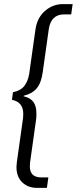

<svg xmlns="http://www.w3.org/2000/svg" viewBox="-20 -822 404 933"><path d="M60 -11Q60 -19 62 -35L92 -248Q93 -255 93 -269Q93 -326 38 -337L43 -374Q80 -381 98 -404Q116 -427 122 -464L152 -677Q160 -735 198 -768.5Q236 -802 285 -802H333L326 -752H291Q228 -752 217 -680L188 -474Q181 -420 159 -393.5Q137 -367 96 -357L95 -354Q127 -347 142 -327Q157 -307 157 -270Q157 -250 155 -238L126 -32Q125 -26 125 -14Q125 40 180 40H215L208 91H160Q116 91 88 64Q60 37 60 -11Z"/></svg>

Font: Krub
Style: Italic
Weight: 400
Italic angle: -8°
Designer: Ekaluck Peanpanawate
Foundry: Cadson Demak Co.,Ltd.
Version: Version 1.000; ttfautohint (v1.6)